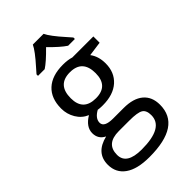

<svg xmlns="http://www.w3.org/2000/svg" viewBox="-296 -859 1192 1192"><g transform="rotate(-45 300.0 -263.0)"><path d="M549.8 -536.1V-481L454.1 -467.8Q485.8 -426.3 485.8 -363.8Q485.8 -285.2 433.8 -238.5Q381.8 -191.9 289.1 -191.9Q262.2 -191.9 247.1 -194.8Q198.2 -167.5 198.2 -129.9Q198.2 -88.9 276.9 -88.9H368.2Q453.1 -88.9 498 -51.3Q543 -13.7 543 56.2Q543 240.2 267.1 240.2Q160.6 240.2 105.2 200.9Q49.8 161.6 49.8 90.8Q49.8 -12.7 167 -41Q120.1 -64 120.1 -116.2Q120.1 -170.9 185.1 -210Q141.6 -228 116.7 -269.8Q91.8 -311.5 91.8 -360.8Q91.8 -449.7 143.8 -497.8Q195.8 -545.9 292 -545.9Q334 -545.9 365.2 -536.1ZM290 -252.9Q398.9 -252.9 398.9 -365.2Q398.9 -481.9 289.1 -481.9Q179.2 -481.9 179.2 -363.8Q179.2 -252.9 290 -252.9ZM337.9 -8.8H246.1Q133.8 -8.8 133.8 87.9Q133.8 172.9 266.1 172.9Q459 172.9 459 64Q459 21 434.6 6.1Q410.2 -8.8 337.9 -8.8ZM457.5 -606H398.4Q356.9 -633.3 295.4 -696.8Q230.5 -630.4 192.4 -606H133.8V-619.1Q146 -633.3 162.6 -651.9Q230.5 -727.5 248.5 -766.1H342.8Q360.8 -727.5 428.7 -651.9L457.5 -619.1Z"/></g></svg>

Font: Apple Sans Adjectives
Style: Regular
Weight: 400
Monospace: yes
Foundry: Apple Sans Adjectives
Version: Version 0.01